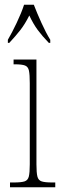

<svg xmlns="http://www.w3.org/2000/svg" viewBox="-20 -786 259 806"><path d="M22 0V-20H38Q69 -20 83 -24.5Q97 -29 101 -45Q105 -61 105 -96V-437Q105 -473 101.5 -489.5Q98 -506 85 -511Q72 -516 43 -516H37V-536H133V-96Q133 -61 137 -45Q141 -29 155 -24.5Q169 -20 199 -20H212V0ZM13 -619Q30 -648 50 -690Q70 -732 81 -766H122Q135 -732 154 -690Q173 -648 191 -619V-606H185Q157 -635 138.5 -660Q120 -685 103 -721Q85 -685 65.5 -660Q46 -635 19 -606H13Z"/></svg>

Font: Noto Serif Thai ExtraCondensed Thin
Style: Regular
Weight: 100
Width: 2
Designer: Monotype Design Team
Foundry: Monotype Imaging Inc.
Version: Version 2.001; ttfautohint (v1.8.4.7-5d5b)